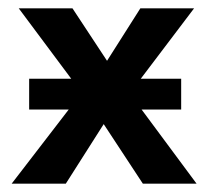

<svg xmlns="http://www.w3.org/2000/svg" viewBox="-20 -441 501 461"><path d="M452 0H323L229 -143L138 0H8L145 -178H50V-252H151L25 -421H154L237 -295L317 -421H446L318 -252H415V-178H320Z"/></svg>

Font: Ysabeau Infant
Style: Bold
Weight: 700
Designer: Christian Thalmann (Catharsis Fonts)
Version: Version 0.003